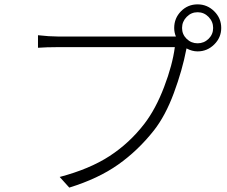

<svg xmlns="http://www.w3.org/2000/svg" viewBox="-20 -853 1040 881"><path d="M836.4 -674.8Q857.4 -654.3 886.7 -654.3Q916 -654.3 937 -674.8Q958 -695.3 958 -724.6Q958 -753.9 937 -775.4Q916 -796.9 886.7 -796.9Q857.4 -796.9 836.4 -775.4Q815.4 -753.9 815.4 -724.6Q815.4 -695.3 836.4 -674.8ZM244.1 -685.5H767.6H787.1Q779.3 -704.1 779.3 -724.6Q779.3 -769.5 810.5 -801.3Q841.8 -833 886.7 -833Q930.7 -833 962.9 -801.3Q995.1 -769.5 995.1 -724.6Q995.1 -680.7 962.9 -648.9Q930.7 -617.2 886.7 -617.2Q861.3 -617.2 835.9 -630.9L835 -627Q816.4 -530.3 777.8 -426.3Q739.3 -322.3 686.5 -254.9Q613.3 -162.1 522 -97.7Q430.7 -33.2 297.9 7.8L253.9 -41Q390.6 -77.1 482.4 -136.7Q574.2 -196.3 642.6 -285.2Q694.3 -352.5 732.9 -453.6Q771.5 -554.7 782.2 -636.7H243.2Q193.4 -636.7 154.3 -633.8V-691.4Q207 -685.5 244.1 -685.5Z"/></svg>

Font: GenEi Gothic M Light
Style: Regular
Weight: 300
Designer: o_tamon (Modified); [Source Han Sans]
Ryoko NISHIZUKA  (kana & ideographs); Paul D. Hunt (Latin, Greek & Cyrillic); Wenl
Version: Version 1.1a;Original Version 1.004